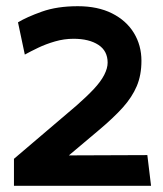

<svg xmlns="http://www.w3.org/2000/svg" viewBox="-20 -599 527 619"><path d="M231 -579Q164 -579 115 -561.5Q66 -544 38 -527L60 -423Q78 -433 103 -445Q128 -457 157.5 -465.5Q187 -474 217 -474Q267 -474 297 -454.5Q327 -435 327 -397Q327 -379 316 -357.5Q305 -336 282.5 -312Q260 -288 227 -259L25 -87V0H467L455 -99L202 -98L297 -178Q346 -219 376 -252.5Q406 -286 421 -321.5Q436 -357 436 -403Q436 -453 411.5 -493Q387 -533 341 -556Q295 -579 231 -579Z"/></svg>

Font: Catamaran
Style: Bold
Weight: 700
Designer: Pria Ravichandran
Version: Version 2.000